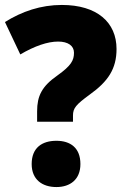

<svg xmlns="http://www.w3.org/2000/svg" viewBox="-20 -744 507 776"><path d="M130 -294V-252H275V-277C275 -307 287 -321 343 -362C417 -415 451 -466 451 -546C451 -654 372 -724 230 -724C145 -724 69 -698 0 -655L62 -524C120 -558 172 -576 215 -576C255 -576 279 -559 279 -531C279 -500 268 -479 212 -439C149 -395 130 -356 130 -294ZM108 -81C108 -18 151 12 208 12C263 12 305 -18 305 -81C305 -147 264 -175 208 -175C150 -175 108 -147 108 -81Z"/></svg>

Font: Noto Sans Arabic SemCond Blk
Style: Regular
Weight: 900
Width: 4
Designer: Monotype Design Team, Nadine Chahine, Nizar Qandah and Khaled Hosny
Foundry: Monotype Imaging Inc.
Version: Version 2.012